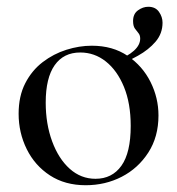

<svg xmlns="http://www.w3.org/2000/svg" viewBox="-20 -534 522 567"><path d="M233 13Q172 13 127.5 -16Q83 -45 59 -93.5Q35 -142 35 -198Q35 -250 54.5 -288Q74 -326 106 -350.5Q138 -375 176 -387Q214 -399 251 -399Q313 -399 357 -369Q401 -339 424.5 -292Q448 -245 448 -193Q448 -130 418 -83.5Q388 -37 339.5 -12Q291 13 233 13ZM262 -6Q311 -6 338.5 -44.5Q366 -83 366 -162Q366 -229 346 -277.5Q326 -326 292.5 -352.5Q259 -379 217 -379Q168 -379 141.5 -341.5Q115 -304 115 -231Q115 -168 134 -116.5Q153 -65 186 -35.5Q219 -6 262 -6ZM324 -339 320 -353Q394 -382 394 -420Q394 -430 389 -436Q384 -442 378.5 -449.5Q373 -457 373 -472Q373 -493 387.5 -503.5Q402 -514 418 -514Q439 -514 449.5 -499Q460 -484 460 -467Q460 -435 439.5 -411Q419 -387 387.5 -369.5Q356 -352 324 -339Z"/></svg>

Font: Cormorant Garamond Light Medium
Style: Regular
Weight: 500
Version: Version 4.001